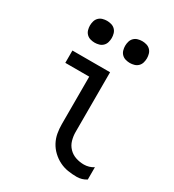

<svg xmlns="http://www.w3.org/2000/svg" viewBox="-179 -835 858 945"><g transform="rotate(30 250.0 -362.0)"><path d="M404 8Q378 8 353 4Q328 0 305 -11.5Q282 -23 263 -41Q244 -59 232 -81.5Q220 -104 215.5 -129Q211 -154 211 -180V-450H75V-520H289V-180Q289 -157 295.5 -134Q302 -111 318.5 -94Q335 -77 357.5 -69.5Q380 -62 404 -62Q418 -62 432 -66Q446 -70 458 -78V-8Q446 0 432 4Q418 8 404 8ZM350 -608Q338 -608 325.5 -611.5Q313 -615 304 -624Q295 -633 291.5 -645.5Q288 -658 288 -670Q288 -682 291.5 -694.5Q295 -707 304 -716Q313 -725 325.5 -728.5Q338 -732 350 -732Q362 -732 374.5 -728.5Q387 -725 396 -716Q405 -707 408.5 -694.5Q412 -682 412 -670Q412 -658 408.5 -645.5Q405 -633 396 -624Q387 -615 374.5 -611.5Q362 -608 350 -608ZM150 -608Q138 -608 125.5 -611.5Q113 -615 104 -624Q95 -633 91.5 -645.5Q88 -658 88 -670Q88 -682 91.5 -694.5Q95 -707 104 -716Q113 -725 125.5 -728.5Q138 -732 150 -732Q162 -732 174.5 -728.5Q187 -725 196 -716Q205 -707 208.5 -694.5Q212 -682 212 -670Q212 -658 208.5 -645.5Q205 -633 196 -624Q187 -615 174.5 -611.5Q162 -608 150 -608Z"/></g></svg>

Font: Iosevka Fixed
Style: Regular
Weight: 400
Monospace: yes
Designer: Belleve Invis
Foundry: Belleve Invis
Version: Version 33.2.4